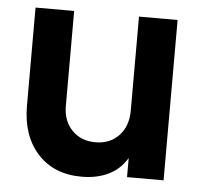

<svg xmlns="http://www.w3.org/2000/svg" viewBox="-45 -590 683 649"><g transform="rotate(5 296.5 -266.0)"><path d="M50 -211V-544H181V-222Q181 -171 211.5 -139.5Q242 -108 291 -108Q340 -108 370.5 -140Q401 -172 401 -225V-544H532V0H408V-65Q386 -27 346.5 -7.5Q307 12 255 12Q160 12 105 -49Q50 -110 50 -211Z"/></g></svg>

Font: Eudoxus Sans
Style: Bold
Weight: 700
Designer: Stijn de Vries
Foundry: tokotype
Version: Version 2.005